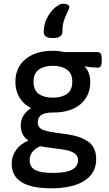

<svg xmlns="http://www.w3.org/2000/svg" viewBox="-20 -804 586 1036"><path d="M43 79Q43 38 67 5Q91 -28 131 -44L132 -47Q92 -74 92 -127Q92 -185 148 -221Q107 -241 85 -278Q63 -315 63 -362Q63 -439 117 -484.5Q171 -530 266 -530Q295 -530 330 -523H506Q518 -523 523.5 -514.5Q529 -506 529 -487V-474Q529 -455 523.5 -447Q518 -439 507 -439Q493 -439 472 -441Q451 -443 439 -446L438 -444Q467 -412 467 -362Q467 -286 414 -241.5Q361 -197 268 -197Q224 -197 204 -184.5Q184 -172 184 -144Q184 -114 213 -103Q242 -92 303 -85L340 -80Q415 -69 457 -39Q499 -9 499 56Q499 130 436 171Q373 212 256 212Q43 212 43 79ZM370 -363Q370 -408 341 -428.5Q312 -449 265 -449Q218 -449 189.5 -428.5Q161 -408 161 -363Q161 -317 189.5 -297Q218 -277 265 -277Q312 -277 341 -297Q370 -317 370 -363ZM401 60Q401 37 383.5 24.5Q366 12 340.5 6.5Q315 1 270 -4Q217 -11 197 -15Q171 -4 155.5 15Q140 34 140 61Q140 97 169.5 113Q199 129 267 129Q335 129 368 112Q401 95 401 60ZM216 -631Q216 -672 234 -707Q252 -742 277 -763Q302 -784 320 -784Q332 -784 343 -780Q354 -776 354 -767Q354 -759 344 -739Q332 -714 324.5 -691Q317 -668 317 -634Q317 -618 305.5 -608.5Q294 -599 271 -599H259Q238 -599 227 -607.5Q216 -616 216 -631Z"/></svg>

Font: Asap-Medium
Style: Regular
Weight: 500
Designer: Pablo Cosgaya
Foundry: Omnibus-Type
Version: Version 2.000; ttfautohint (v1.8)